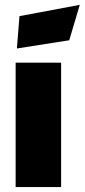

<svg xmlns="http://www.w3.org/2000/svg" viewBox="-20 -756 342 776"><path d="M48.3 -560.1 58.7 -690.8 302.4 -736.4 259.9 -593.2ZM43.2 0V-502.8H227V0Z"/></svg>

Font: Titillium Web SemiBold
Style: Regular
Weight: 600
Designer: Mohamed Gaber, Accademia di Belle Arti di Urbino
Foundry: Kief Type Foundry, Accademia di Belle Arti di Urbino
Version: Version 3.000; ttfautohint (v1.8.4)